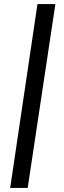

<svg xmlns="http://www.w3.org/2000/svg" viewBox="-20 -739 315 943"><path d="M30 184 164 -719H252L116 184Z"/></svg>

Font: Nunitoga
Style: Medium Italic
Weight: 500
Italic angle: -9°
Designer: Vernon Adams
Foundry: Vernon Adams
Version: Version 1.0